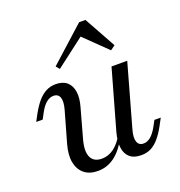

<svg xmlns="http://www.w3.org/2000/svg" viewBox="-122 -759 819 874"><g transform="rotate(-20 287.5 -322.0)"><path d="M205.7 11.3Q165.7 11.3 140.4 -9.3Q115.2 -30 108.2 -66.4Q101.3 -102.9 115.1 -152.4L157.6 -302Q168 -338.8 161.2 -359.2Q154.3 -379.6 130.8 -379.6Q112.3 -379.6 95.7 -365.6Q79.2 -351.7 64.8 -325.1L48.7 -294.7H17.2L35.8 -329.3Q52.9 -360.2 71 -381.6Q89.1 -402.9 110.6 -414.5Q132.1 -426.1 158.6 -426.1Q193.4 -426.1 213.1 -408.6Q232.7 -391.1 237.1 -360.4Q241.5 -329.7 229.9 -289.4L191.9 -152.4Q175.4 -95.8 188.7 -65.5Q202 -35.2 242 -35.2Q273.4 -35.2 300.2 -54.9Q327 -74.5 349 -113.8L349.9 -93.3Q322.5 -41.5 286.4 -15.1Q250.4 11.3 205.7 11.3ZM416.2 11.3Q380.5 11.3 360.8 -5.9Q341.2 -23 337.2 -54.1Q333.2 -85.1 344 -125.5L425.7 -414.8H501.8L417.1 -112.9Q406.7 -76.8 413.6 -56Q420.5 -35.2 443.9 -35.2Q461.7 -35.2 478.2 -48.8Q494.7 -62.5 509.9 -89.8L526 -119.4H556.7L538.1 -84.7Q521.8 -54.6 503.7 -32.9Q485.6 -11.1 464.5 0.1Q443.4 11.3 416.2 11.3ZM201 -484.6 186.6 -501.8 356 -654.5H386.6L471.6 -501L449 -484.6L324 -606.2L362.4 -607.9Z"/></g></svg>

Font: Playfair 5pt SemiExpanded Light 12pt
Style: Italic
Weight: 300
Italic angle: -15.6°
Version: Version 2.000;gftools[0.9.28]